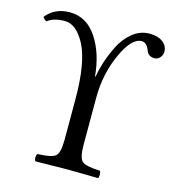

<svg xmlns="http://www.w3.org/2000/svg" viewBox="-101 -743 753 829"><g transform="rotate(15 276.0 -328.0)"><path d="M314.9 -122.1Q314.9 -62 332 -47.6Q349.1 -33.2 412.1 -30.8Q416 -25.9 416 -13.9Q416 -2 412.1 2Q312 0 272.9 0Q231 0 132.8 2Q127.9 -2 127.9 -13.9Q127.9 -25.9 132.8 -30.8Q195.8 -32.7 212.9 -47.4Q230 -62 230 -122.1V-299.8Q230 -463.9 189.9 -542Q150.9 -616.2 99.1 -616.2Q49.3 -616.2 22 -594.2Q8.8 -600.1 4.9 -609.9Q43 -657.7 109.9 -658.2Q185.1 -658.2 231 -589.6Q276.9 -521 286.1 -418.9H289.1Q293 -446.8 304 -481.9Q314.9 -517.1 335.4 -559.6Q356 -602.1 390.4 -630.1Q424.8 -658.2 466.8 -658.2Q503.9 -658.2 525.9 -641.6Q547.9 -625 547.9 -599.1Q547.9 -584 537.8 -572.5Q527.8 -561 513.2 -561Q485.4 -561 477.1 -585Q464.8 -618.2 441.9 -618.2Q397 -618.2 356 -527.6Q314.9 -437 314.9 -331.1Z"/></g></svg>

Font: Linux Libertine Initials
Style: Initials
Weight: 400
Designer: Philipp H. Poll
Foundry: Philipp H. Poll
Version: Version 5.0.6